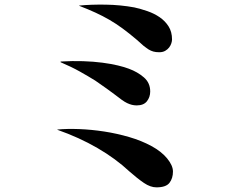

<svg xmlns="http://www.w3.org/2000/svg" viewBox="-20 -764 1040 827"><path d="M538 -25Q478 -81 399.5 -126.5Q321 -172 227 -205V-206Q268 -210 321 -208Q374 -206 429 -197.5Q484 -189 537 -173.5Q590 -158 632 -135Q675 -112 700 -81.5Q725 -51 725 -25Q725 4 710 23.5Q695 43 654 43Q628 43 600 24Q572 5 538 -25ZM390 -417Q361 -435 324.5 -455.5Q288 -476 241 -496V-499Q292 -502 337.5 -500.5Q383 -499 421 -494Q459 -489 488 -482Q517 -475 535 -468Q573 -454 600 -430.5Q627 -407 627 -370Q627 -346 613 -328Q599 -310 569 -310Q558 -310 548 -312.5Q538 -315 527.5 -320Q517 -325 504.5 -334Q492 -343 474 -357Q461 -367 440 -382Q419 -397 390 -417ZM321 -740Q372 -745 435.5 -744Q499 -743 559 -732Q586 -726 615 -716Q644 -706 667.5 -690Q691 -674 706 -650.5Q721 -627 721 -594Q721 -587 718 -577.5Q715 -568 708.5 -559.5Q702 -551 691.5 -545Q681 -539 666 -539Q651 -539 640.5 -542Q630 -545 620 -551Q615 -554 610 -558Q605 -562 598 -567Q585 -579 570 -592Q537 -620 508.5 -641Q480 -662 451.5 -678.5Q423 -695 391.5 -709.5Q360 -724 321 -739V-740Z"/></svg>

Font: XinYuGongZhangJiaSongA
Style: Regular
Weight: 900
Designer: XinYuGong
Foundry: Adobe Systems Incorporated
Version: Version 1.00